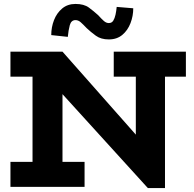

<svg xmlns="http://www.w3.org/2000/svg" viewBox="-20 -948 983 974"><path d="M730 6 101 -686H297L669 -265V-669H817V6ZM33 0V-127H409V0ZM145 -15V-686H297V-15ZM33 -559V-686H297L294 -559ZM557 -559V-686H923V-559ZM532 -748Q492 -748 466 -767Q440 -786 420 -805Q401 -825 389 -835.5Q377 -846 363 -846Q341 -846 334 -820Q327 -794 324 -761L240 -770Q240 -810 254 -846Q268 -882 295.5 -905Q323 -928 363 -928Q406 -928 431 -909.5Q456 -891 478 -871Q495 -852 507 -841.5Q519 -831 532 -831Q547 -831 554.5 -843Q562 -855 566 -873.5Q570 -892 572 -913L656 -906Q656 -867 642 -830.5Q628 -794 600.5 -771Q573 -748 532 -748Z"/></svg>

Font: BioRhyme ExtraBold ExtraBold
Style: Regular
Weight: 800
Version: Version 1.600;gftools[0.9.33]